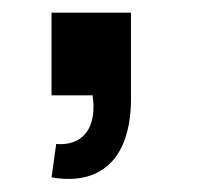

<svg xmlns="http://www.w3.org/2000/svg" viewBox="-20 -148 343 298"><path d="M67.2 75.5Q86.7 76.9 99.8 69.8Q113 62.6 119.3 48.5Q125.6 34.5 125.1 14.8Q124.7 10.9 124.5 7.3Q124.2 3.8 123.8 0H60V-128.3H183.3V5Q183.3 49 169.5 78.8Q155.6 108.5 127.9 121.4Q100.2 134.2 60 127.3Z"/></svg>

Font: Vela Sans GX ExtLt
Style: Regular
Weight: 200
Designer: Principal design: Mikhail Sharanda - project Manrope.
Design modification: Ravid Balaliev
Foundry: Mikhail Sharanda
Version: Version 1.001